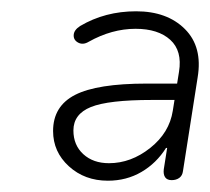

<svg xmlns="http://www.w3.org/2000/svg" viewBox="-20 -733 372 340"><path d="M74 -501Q74 -545 113 -565Q152 -585 240 -585H310L305 -556H249Q172 -556 141 -543.5Q110 -531 110 -502Q110 -476 127.5 -460Q145 -444 173 -444Q212 -444 246 -471Q280 -498 286 -537L297 -606Q303 -643 281.5 -662.5Q260 -682 220 -682Q178 -682 137 -659Q127 -653 118.5 -657.5Q110 -662 110.5 -671Q111 -680 122 -687Q166 -713 221 -713Q276 -713 307.5 -681.5Q339 -650 330 -596L304 -430Q303 -422 297.5 -418Q292 -414 284 -414Q276 -414 272.5 -419Q269 -424 270 -433L276 -471H274Q257 -444 230.5 -428.5Q204 -413 171 -413Q130 -413 102 -438.5Q74 -464 74 -501Z"/></svg>

Font: SN Pro Thin
Style: Italic
Weight: 200
Italic angle: -9°
Designer: Tobias Whetton
Foundry: Supernotes
Version: Version 1.003;Glyphs 3.3 (3324)